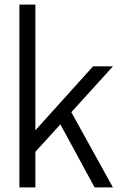

<svg xmlns="http://www.w3.org/2000/svg" viewBox="-20 -820 541 840"><path d="M64.9 0V-799.8H134.8V-250L387.2 -529.8H474.1L292 -329.1L474.1 0H394L244.1 -275.9L134.8 -155.8V0Z"/></svg>

Font: Cooper Hewitt
Style: Book
Weight: 705
Designer: Village Type and Design LLC
Foundry: Cooper Hewitt Smithsonian Design Museum
Version: 1.000